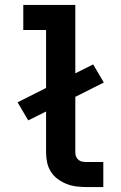

<svg xmlns="http://www.w3.org/2000/svg" viewBox="-20 -755 490 775"><path d="M329 0Q309 0 288.5 -2.5Q268 -5 249 -12.5Q230 -20 213.5 -32Q197 -44 186 -61Q175 -78 170.5 -98Q166 -118 166 -139V-305L94 -269L51 -342L166 -400V-634H74V-735H284V-459L356 -495L399 -422L284 -364V-139Q284 -130 287.5 -122Q291 -114 297.5 -109Q304 -104 312.5 -102.5Q321 -101 329 -101H397V0Z"/></svg>

Font: Iosevka Book
Style: Bold
Weight: 700
Designer: Belleve Invis
Foundry: Belleve Invis
Version: Version 28.0.7; ttfautohint (v1.8.3)